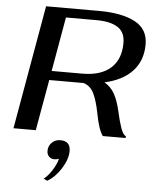

<svg xmlns="http://www.w3.org/2000/svg" viewBox="-63 -752 856 1081"><g transform="rotate(5 365.0 -211.0)"><path d="M518 -302Q553 -282 574 -246Q595 -210 609 -150Q622 -91 635 -54Q648 -17 665 -10L663 0H535Q510 -33 493 -125Q479 -196 459.5 -236Q440 -276 401 -288H379H207L156 0H30L153 -700H452Q581 -700 655.5 -661Q730 -622 730 -535Q730 -444 675.5 -384.5Q621 -325 518 -302ZM605 -532Q605 -594 562.5 -620.5Q520 -647 444 -647H270L216 -340H390Q493 -340 549 -389.5Q605 -439 605 -532ZM224 268Q248 250 270.5 214.5Q293 179 300 149Q287 154 275 154Q256 154 244 142Q232 130 232 110Q232 82 251.5 63Q271 44 299 44Q356 44 356 100Q356 146 323 199Q290 252 245 278Z"/></g></svg>

Font: Fahkwang Medium
Style: Italic
Weight: 500
Italic angle: -10°
Version: Version 1.000; ttfautohint (v1.6)